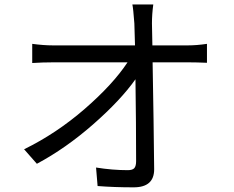

<svg xmlns="http://www.w3.org/2000/svg" viewBox="-20 -803 1040 852"><path d="M656.2 -601.6H813.5Q852.5 -601.6 898.4 -608.4V-524.4Q851.6 -526.4 816.4 -526.4H657.2Q662.1 -257.8 664.1 -51.8Q664.1 28.3 573.2 28.3Q486.3 28.3 413.1 22.5L406.2 -59.6Q478.5 -47.9 546.9 -47.9Q568.4 -47.9 576.2 -57.1Q584 -66.4 584 -87.9Q584 -250 581.1 -451.2Q514.6 -357.4 393.1 -251Q271.5 -144.5 143.6 -76.2L86.9 -140.6Q230.5 -210.9 356 -319.8Q481.4 -428.7 545.9 -526.4H215.8Q169.9 -526.4 123 -523.4V-608.4Q173.8 -601.6 214.8 -601.6H579.1Q577.1 -668 576.2 -699.2Q571.3 -765.6 567.4 -783.2H660.2Q654.3 -740.2 654.3 -699.2Z"/></svg>

Font: GenEi Gothic M Regular
Style: Regular
Weight: 400
Designer: o_tamon (Modified); [Source Han Sans]
Ryoko NISHIZUKA  (kana & ideographs); Paul D. Hunt (Latin, Greek & Cyrillic); Wenl
Version: Version 1.1a;Original Version 1.004